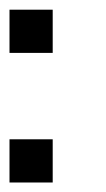

<svg xmlns="http://www.w3.org/2000/svg" viewBox="-20 -384 222 404"><path d="M0 -90.9H90.9V0H0ZM0 -363.6H90.9V-272.7H0Z"/></svg>

Font: Micro 5
Style: Regular
Weight: 400
Designer: Sarah Cadigan-Fried
Version: Version 1.000; ttfautohint (v1.8.4.7-5d5b)